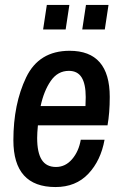

<svg xmlns="http://www.w3.org/2000/svg" viewBox="-20 -743 496 775"><path d="M34 -177Q34 -323 85.5 -430.5Q137 -538 261 -538Q423 -538 423 -352Q423 -287 414 -237H133Q130 -206 130 -186Q130 -127 148.5 -98Q167 -69 206 -69Q244 -69 271 -100.5Q298 -132 306 -179H402Q387 -95 336.5 -41.5Q286 12 204 12Q34 12 34 -177ZM325 -315 326 -351Q326 -404 309.5 -430.5Q293 -457 258 -457Q213 -457 185 -416.5Q157 -376 144 -315ZM169 -723H260L245 -624H154ZM327 -723H418L403 -624H312Z"/></svg>

Font: Archivo Narrow Medium
Style: Italic
Weight: 500
Italic angle: -8°
Designer: Hector Gatti
Foundry: Omnibus-Type
Version: Version 2.001